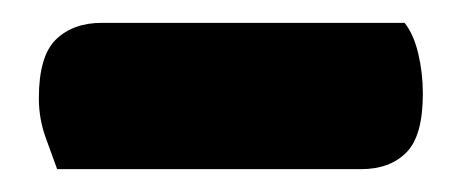

<svg xmlns="http://www.w3.org/2000/svg" viewBox="-20 -712 404 168"><path d="M296 -564H30Q26 -575 20 -591.5Q14 -608 14 -626Q14 -663 29 -677.5Q44 -692 69 -692H334Q342 -682 346 -665Q350 -648 350 -630Q350 -593 335.5 -578.5Q321 -564 296 -564Z"/></svg>

Font: Baloo Tamma 2 ExtraBold
Style: Regular
Weight: 800
Designer: Divya Kowshik, Shuchita Grover and Ek Type
Foundry: Ek Type
Version: Version 1.700